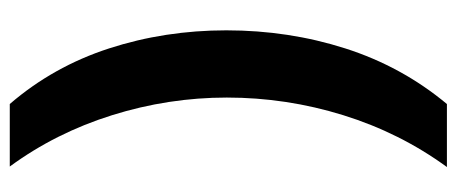

<svg xmlns="http://www.w3.org/2000/svg" viewBox="-284 -470 912 383"><g transform="rotate(90 171.5 -278.0)"><path d="M40 -274Q40 -398.4 76.1 -511.3Q112.2 -624.2 187 -714H312.7Q244.5 -620.6 209.3 -507.3Q174.1 -394 174.1 -275Q174.1 -158.4 209.3 -46Q244.5 66.4 311.7 158H187Q112.2 71.2 76.1 -40Q40 -151.2 40 -274Z"/></g></svg>

Font: Noto Sans Khmer
Style: Regular
Weight: 400
Designer: Danh Hong and the Monotype Design Team
Foundry: Monotype Imaging Inc.
Version: Version 2.003